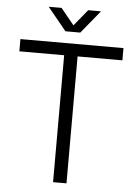

<svg xmlns="http://www.w3.org/2000/svg" viewBox="-59 -924 680 969"><g transform="rotate(5 281.0 -440.0)"><path d="M247 0V-668H315V0ZM20 -643V-705H542V-643ZM243 -764 148 -880H213L298 -776H263L348 -880H413L318 -764Z"/></g></svg>

Font: TikTok Sans Light
Style: Regular
Weight: 300
Version: Version 4.000